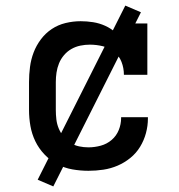

<svg xmlns="http://www.w3.org/2000/svg" viewBox="-20 -604 640 688"><path d="M297 8Q268 8 239.5 3Q211 -2 185.5 -15.5Q160 -29 139.5 -50.5Q119 -72 106.5 -98Q94 -124 89 -152.5Q84 -181 84 -210V-310Q84 -337 87.5 -364Q91 -391 100.5 -416Q110 -441 126.5 -463Q143 -485 165.5 -500Q188 -515 215 -521.5Q242 -528 269 -528Q291 -528 313.5 -524.5Q336 -521 357 -511.5Q378 -502 395 -486.5Q412 -471 424 -452V-520H508V-336H424Q424 -360 415.5 -382Q407 -404 389 -418.5Q371 -433 348 -438.5Q325 -444 302 -444Q285 -444 268 -440.5Q251 -437 236 -428.5Q221 -420 209.5 -406.5Q198 -393 191.5 -377Q185 -361 182.5 -344Q180 -327 180 -310V-210Q180 -193 182 -176Q184 -159 190.5 -143.5Q197 -128 207.5 -114.5Q218 -101 232.5 -92Q247 -83 263.5 -79.5Q280 -76 297 -76Q319 -76 341 -82Q363 -88 380 -102.5Q397 -117 405.5 -138Q414 -159 414 -181V-184H510V-179Q510 -153 503 -127Q496 -101 482 -78Q468 -55 447 -38Q426 -21 401.5 -10.5Q377 0 350.5 4Q324 8 297 8ZM171 64 115 40 429 -584 485 -560Z"/></svg>

Font: Iosevka HT Medium Extended
Style: Regular
Weight: 500
Width: 7
Monospace: yes
Designer: Belleve Invis
Foundry: Belleve Invis
Version: Version 32.3.0; ttfautohint (v1.8.4)